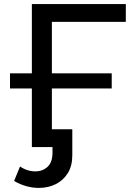

<svg xmlns="http://www.w3.org/2000/svg" viewBox="-20 -720 659 940"><path d="M136 0V-287H29V-361H136V-700H596V-613H234V-361H527V-287H234V-87H334V40Q334 92 312 127.5Q290 163 253 181.5Q216 200 170 200Q140 200 109 191.5Q78 183 49 166L78 95Q113 119 153 119Q189 119 213 96.5Q237 74 237 28V0Z"/></svg>

Font: Montserrat Medium
Style: Regular
Weight: 500
Designer: Julieta Ulanovsky
Foundry: Julieta Ulanovsky
Version: Version 9.000; ttfautohint (v1.8.4.7-5d5b)